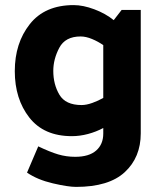

<svg xmlns="http://www.w3.org/2000/svg" viewBox="-20 -523 638 753"><path d="M189 -245Q189 -192 213 -151.5Q237 -111 300 -111Q319 -111 342.5 -119.5Q366 -128 385 -139V-346Q365 -360 341 -370Q317 -380 296 -380Q236 -380 212.5 -335.5Q189 -291 189 -245ZM532 -484V0Q532 94 469.5 152Q407 210 278 210Q247 210 187 196Q127 182 86 154L130 51Q176 73 208 82.5Q240 92 275 92Q329 92 357 67.5Q385 43 385 1V-21Q357 -6 325 2.5Q293 11 262 11Q152 11 95 -62Q38 -135 38 -244Q38 -354 97 -428.5Q156 -503 269 -503Q306 -503 350 -486.5Q394 -470 426 -444L457 -484Z"/></svg>

Font: Palanquin Dark Medium
Style: Regular
Weight: 500
Designer: Pria Ravichandran
Version: Version 1.001